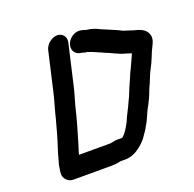

<svg xmlns="http://www.w3.org/2000/svg" viewBox="-126 -820 985 976"><g transform="rotate(-20 366.0 -332.0)"><path d="M214 -637 165 -424C157 -389 147 -358 138 -323C130 -288 119 -254 111 -222C99 -178 81 -130 71 -88C68 -79 66 -71 64 -62C64 -57 63 -53 62 -48C60 -39 60 -31 59 -24C58 3 80 27 109 27H307C327 27 343 26 360 22C362 21 363 21 364 21H392C417 21 441 12 459 0C481 -14 508 -38 522 -62C528 -71 536 -81 541 -90L549 -105C567 -132 577 -168 595 -197C604 -214 612 -231 620 -250L629 -274C645 -306 656 -343 674 -375C687 -398 697 -427 708 -452C718 -475 735 -498 731 -524C725 -556 700 -571 666 -579L655 -582C639 -587 632 -589 618 -594L605 -598C593 -604 586 -608 574 -613C553 -621 534 -631 513 -639L499 -645C479 -655 457 -664 430 -666C424 -669 417 -671 410 -672C378 -682 343 -661 330 -632C316 -600 333 -573 357 -567C373 -565 383 -559 400 -558L401 -557C411 -554 423 -550 433 -545C449 -537 461 -534 476 -526C510 -514 541 -493 580 -484C587 -482 599 -477 608 -475C601 -460 591 -435 584 -422L577 -406C573 -399 570 -392 566 -384C554 -353 539 -325 528 -295L518 -271C514 -263 510 -255 507 -248C494 -217 476 -188 463 -155C448 -128 436 -105 415 -88H389C376 -88 361 -84 348 -82H179C183 -101 190 -117 195 -136C213 -197 231 -255 246 -321C256 -358 266 -388 274 -424L323 -637C330 -666 311 -691 282 -691C253 -691 221 -666 214 -637Z"/></g></svg>

Font: Electronic
Style: ExHvIt
Weight: 900
Version: Version 1.011